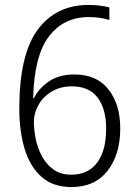

<svg xmlns="http://www.w3.org/2000/svg" viewBox="-20 -745 554 776"><path d="M269 11Q194 11 147.5 -30.5Q101 -72 79.5 -143.5Q58 -215 58 -305Q58 -524 132 -624.5Q206 -725 338 -725Q384 -725 422 -715V-664Q386 -676 339 -676Q237 -676 177.5 -597.5Q118 -519 114 -348H117Q136 -387 177 -415.5Q218 -444 281 -444Q371 -444 418.5 -383.5Q466 -323 466 -226Q466 -120 414.5 -54.5Q363 11 269 11ZM268 -39Q336 -39 372.5 -87.5Q409 -136 409 -225Q409 -305 374.5 -350.5Q340 -396 271 -396Q224 -396 189 -375Q154 -354 135.5 -321Q117 -288 117 -252Q117 -220 124.5 -183Q132 -146 149.5 -113.5Q167 -81 196 -60Q225 -39 268 -39Z"/></svg>

Font: Noto Sans Tamil SemiCondensed Light
Style: Regular
Weight: 300
Width: 4
Designer: Jelle Bosma - Monotype Design Team
Foundry: Monotype Imaging Inc.
Version: Version 2.004; ttfautohint (v1.8.4.7-5d5b)